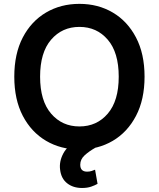

<svg xmlns="http://www.w3.org/2000/svg" viewBox="-20 -757 815 985"><path d="M721.6 -363.6Q721.6 -246.1 677.7 -162.5Q633.9 -78.8 558.4 -34.4Q483 9.9 387.4 9.9Q291.9 9.9 216.3 -34.6Q140.6 -79.2 96.9 -162.8Q53.3 -246.4 53.3 -363.6Q53.3 -481.2 96.9 -564.8Q140.6 -648.4 216.3 -692.8Q291.9 -737.2 387.4 -737.2Q483 -737.2 558.4 -692.8Q633.9 -648.4 677.7 -564.8Q721.6 -481.2 721.6 -363.6ZM589.1 -363.6Q589.1 -487.9 532.8 -553.4Q476.6 -619 387.4 -619Q298.7 -619 242.2 -553.4Q185.7 -487.9 185.7 -363.6Q185.7 -239.7 242.2 -174Q298.7 -108.3 387.4 -108.3Q476.6 -108.3 532.8 -174Q589.1 -239.7 589.1 -363.6ZM400.9 207.4Q355.1 207.4 324.4 183.2Q293.7 159.1 288.4 113.6Q282.7 71.7 304.9 30Q327.1 -11.7 381.7 -36.6L469.5 0.7Q436.8 19.2 414.2 39.8Q391.7 60.4 391.7 88.1Q391.7 123.6 426.8 123.6Q440.3 123.6 450.6 120Q460.9 116.5 467.7 113.6L480.5 186.1Q467.7 193.5 447.8 200.5Q427.9 207.4 400.9 207.4Z"/></svg>

Font: Inter Zeller Semi Bold
Style: Regular
Weight: 600
Designer: Rasmus Andersson; Joe Bland
Foundry: zeller
Version: Version 3.015;git-dec3a8cb1